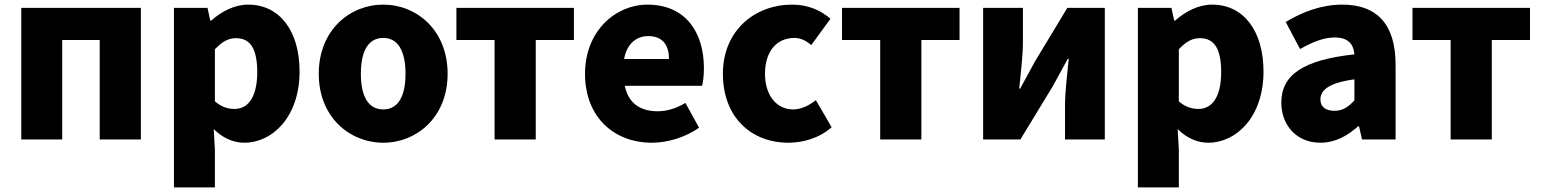

<svg xmlns="http://www.w3.org/2000/svg" viewBox="-20 -603 6664 830"><path d="M72 0H249V-430H411V0H589V-569H72Z M732 207H909V44L904 -45C942 -7 988 14 1036 14C1158 14 1275 -98 1275 -294C1275 -469 1189 -583 1053 -583C994 -583 938 -554 893 -514H889L877 -569H732ZM994 -132C967 -132 937 -140 909 -165V-390C940 -423 967 -438 1000 -438C1063 -438 1092 -391 1092 -291C1092 -177 1048 -132 994 -132Z M1637 14C1781 14 1915 -96 1915 -284C1915 -473 1781 -583 1637 -583C1492 -583 1358 -473 1358 -284C1358 -96 1492 14 1637 14ZM1637 -130C1570 -130 1540 -190 1540 -284C1540 -379 1570 -439 1637 -439C1703 -439 1733 -379 1733 -284C1733 -190 1703 -130 1637 -130Z M2118 0H2296V-430H2461V-569H1953V-430H2118Z M2798 14C2865 14 2943 -9 3002 -51L2943 -158C2902 -134 2864 -122 2823 -122C2751 -122 2697 -154 2681 -232H3015C3019 -245 3023 -277 3023 -308C3023 -464 2943 -583 2779 -583C2641 -583 2509 -469 2509 -284C2509 -96 2635 14 2798 14ZM2678 -348C2690 -416 2733 -447 2782 -447C2847 -447 2872 -405 2872 -348Z M3388 14C3448 14 3520 -4 3575 -53L3507 -170C3478 -147 3444 -130 3408 -130C3338 -130 3287 -190 3287 -284C3287 -379 3336 -439 3414 -439C3439 -439 3461 -430 3487 -408L3570 -522C3527 -559 3473 -583 3404 -583C3245 -583 3105 -473 3105 -284C3105 -96 3228 14 3388 14Z M3785 0H3963V-430H4128V-569H3620V-430H3785Z M4230 0H4391L4531 -230C4549 -262 4577 -315 4596 -349H4600C4593 -279 4584 -204 4584 -148V0H4756V-569H4594L4455 -339C4438 -306 4408 -254 4390 -220H4386C4393 -289 4402 -365 4402 -421V-569H4230Z M4899 207H5076V44L5071 -45C5109 -7 5155 14 5203 14C5325 14 5442 -98 5442 -294C5442 -469 5356 -583 5220 -583C5161 -583 5105 -554 5060 -514H5056L5044 -569H4899ZM5161 -132C5134 -132 5104 -140 5076 -165V-390C5107 -423 5134 -438 5167 -438C5230 -438 5259 -391 5259 -291C5259 -177 5215 -132 5161 -132Z M5688 14C5751 14 5804 -15 5851 -57H5855L5868 0H6013V-323C6013 -501 5930 -583 5783 -583C5694 -583 5613 -553 5538 -508L5600 -391C5657 -423 5704 -441 5749 -441C5807 -441 5831 -414 5835 -368C5613 -344 5519 -279 5519 -159C5519 -64 5583 14 5688 14ZM5749 -124C5712 -124 5688 -140 5688 -173C5688 -213 5724 -245 5835 -260V-169C5809 -141 5785 -124 5749 -124Z M6251 0H6429V-430H6594V-569H6086V-430H6251Z"/></svg>

Font: Noto Sans Korean Black
Style: Bold
Weight: 900
Designer: Ryoko NISHIZUKA (kana & ideographs); Paul D. Hunt (Latin, Greek & Cyrillic); Wenlong ZHANG (bopomofo); Sandoll Communica
Foundry: Adobe Systems Incorporated
Version: Version 1.000;PS 1;hotconv 1.0.78;makeotf.lib2.5.61930